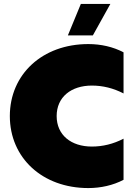

<svg xmlns="http://www.w3.org/2000/svg" viewBox="-20 -940 693 976"><path d="M429 16C492 16 555 2 608 -26V-235C556 -208 502 -195 447 -195C342 -195 268 -253 268 -350C268 -447 342 -505 447 -505C502 -505 556 -492 608 -465V-674C555 -702 493 -716 429 -716C195 -716 30 -562 30 -350C30 -138 195 16 429 16ZM325 -760H452L541 -920H391Z"/></svg>

Font: Chess Sans Black
Style: Regular
Weight: 900
Designer: Wolf Bōese
Foundry: Wolf Bōese
Version: Version 7.223;Glyphs 3.3 (3306)